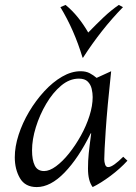

<svg xmlns="http://www.w3.org/2000/svg" viewBox="-20 -744 552 779"><path d="M129 15Q82 15 61 -21Q40 -57 40 -106Q40 -149 55.5 -197Q71 -245 98 -290.5Q125 -336 159.5 -373.5Q194 -411 232 -433Q270 -455 307 -455Q329 -455 344 -447Q359 -439 372 -428L431 -455Q415 -307 409 -216Q403 -125 403 -98Q403 -87 406.5 -76.5Q410 -66 419 -66Q429 -66 445 -77.5Q461 -89 480 -108L497 -92Q468 -60 428.5 -30.5Q389 -1 356 15Q337 -10 337 -60Q337 -92 340 -121.5Q343 -151 350 -203H348Q299 -103 242 -44Q185 15 129 15ZM159 -50Q181 -50 207.5 -69.5Q234 -89 260 -121.5Q286 -154 308 -193.5Q330 -233 343 -274Q356 -315 356 -350Q356 -366 352 -383.5Q348 -401 336 -413Q324 -425 300 -425Q262 -425 228 -396.5Q194 -368 167.5 -323Q141 -278 125.5 -228Q110 -178 110 -134Q110 -95 121 -72.5Q132 -50 159 -50ZM462 -724 479 -715Q434 -669 393.5 -617.5Q353 -566 317 -510H315Q281 -623 225 -715L246 -724Q273 -702 296 -673.5Q319 -645 338 -612Q370 -645 400 -673.5Q430 -702 462 -724Z"/></svg>

Font: Bona Nova SC
Style: Italic
Weight: 400
Italic angle: -4°
Designer: Mateusz Machalski
Foundry: Capitalics
Version: Version 4.001; ttfautohint (v1.8.4.7-5d5b)